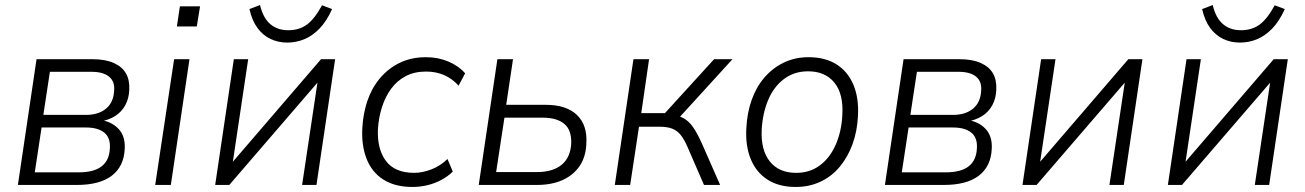

<svg xmlns="http://www.w3.org/2000/svg" viewBox="-20 -734 5181 762"><path d="M51 0 125 -499H348Q398 -499 431.5 -484Q465 -469 480 -442.5Q495 -416 493 -378Q492 -344 477.5 -317Q463 -290 437 -273.5Q411 -257 374 -251L375 -258Q421 -253 449.5 -223.5Q478 -194 475 -143Q472 -74 424 -37Q376 0 285 0ZM118 -50H292Q353 -50 383.5 -74Q414 -98 416 -145Q419 -187 394 -207.5Q369 -228 321 -228H145ZM152 -278H321Q371 -278 401 -303Q431 -328 433 -375Q436 -411 412.5 -430Q389 -449 344 -449H178Z M682 -629 694 -709H774L761 -629ZM596 0 671 -499H732L658 0Z M834 0 908 -499H965L901 -71H886L1254 -499H1310L1236 0H1179L1243 -427H1258L890 0ZM1120 -565Q1084 -565 1053.5 -579.5Q1023 -594 1001.5 -623.5Q980 -653 970 -698L1012 -714Q1024 -663 1052.5 -638.5Q1081 -614 1124 -614Q1167 -614 1197.5 -636Q1228 -658 1258 -713L1298 -698Q1276 -649 1247.5 -620Q1219 -591 1187 -578Q1155 -565 1120 -565Z M1617 8Q1548 8 1502 -21Q1456 -50 1435 -103.5Q1414 -157 1418 -226Q1421 -283 1438 -333.5Q1455 -384 1487.5 -423Q1520 -462 1566 -484.5Q1612 -507 1671 -507Q1719 -507 1760 -489.5Q1801 -472 1826 -443L1800 -394Q1775 -422 1742.5 -436Q1710 -450 1671 -450Q1625 -450 1590.5 -432Q1556 -414 1532.5 -382Q1509 -350 1496 -309Q1483 -268 1480 -223Q1476 -143 1511.5 -95.5Q1547 -48 1624 -48Q1656 -48 1691.5 -61.5Q1727 -75 1756 -103L1777 -53Q1759 -35 1732.5 -20.5Q1706 -6 1676.5 1Q1647 8 1617 8Z M1880 0 1954 -499H2016L1989 -318H2146Q2228 -318 2270 -277.5Q2312 -237 2307 -163Q2305 -112 2281 -76Q2257 -40 2214 -20Q2171 0 2110 0ZM1949 -51H2109Q2174 -51 2209 -80Q2244 -109 2247 -164Q2249 -218 2219.5 -242.5Q2190 -267 2133 -267H1982Z M2420 0 2494 -499H2556L2525 -285H2619L2814 -499H2887L2669 -260L2647 -278Q2673 -276 2693.5 -264.5Q2714 -253 2730.5 -229.5Q2747 -206 2765 -166L2838 0H2774L2708 -152Q2695 -182 2681 -199Q2667 -216 2647.5 -223.5Q2628 -231 2599 -231H2516L2481 0Z M3138 8Q3072 8 3027 -20.5Q2982 -49 2960 -101.5Q2938 -154 2942 -225Q2945 -286 2963 -337Q2981 -388 3013.5 -426Q3046 -464 3090.5 -485.5Q3135 -507 3189 -507Q3255 -507 3300 -478.5Q3345 -450 3367 -397.5Q3389 -345 3385 -273Q3382 -213 3363.5 -162Q3345 -111 3313 -72.5Q3281 -34 3236.5 -13Q3192 8 3138 8ZM3140 -48Q3195 -48 3235 -78.5Q3275 -109 3297.5 -161.5Q3320 -214 3323 -278Q3328 -361 3291.5 -406Q3255 -451 3187 -451Q3132 -451 3091.5 -420.5Q3051 -390 3029 -338Q3007 -286 3003 -220Q2999 -139 3035 -93.5Q3071 -48 3140 -48Z M3492 0 3566 -499H3789Q3839 -499 3872.5 -484Q3906 -469 3921 -442.5Q3936 -416 3934 -378Q3933 -344 3918.5 -317Q3904 -290 3878 -273.5Q3852 -257 3815 -251L3816 -258Q3862 -253 3890.5 -223.5Q3919 -194 3916 -143Q3913 -74 3865 -37Q3817 0 3726 0ZM3559 -50H3733Q3794 -50 3824.5 -74Q3855 -98 3857 -145Q3860 -187 3835 -207.5Q3810 -228 3762 -228H3586ZM3593 -278H3762Q3812 -278 3842 -303Q3872 -328 3874 -375Q3877 -411 3853.5 -430Q3830 -449 3785 -449H3619Z M4038 0 4112 -499H4169L4105 -71H4090L4458 -499H4514L4440 0H4383L4447 -427H4462L4094 0Z M4615 0 4689 -499H4746L4682 -71H4667L5035 -499H5091L5017 0H4960L5024 -427H5039L4671 0ZM4901 -565Q4865 -565 4834.5 -579.5Q4804 -594 4782.5 -623.5Q4761 -653 4751 -698L4793 -714Q4805 -663 4833.5 -638.5Q4862 -614 4905 -614Q4948 -614 4978.5 -636Q5009 -658 5039 -713L5079 -698Q5057 -649 5028.5 -620Q5000 -591 4968 -578Q4936 -565 4901 -565Z"/></svg>

Font: Nunitoga
Style: Light Italic
Weight: 300
Italic angle: -9°
Designer: Vernon Adams
Foundry: Vernon Adams
Version: Version 1.0